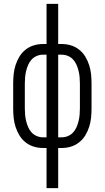

<svg xmlns="http://www.w3.org/2000/svg" viewBox="-20 -755 540 990"><path d="M220 215V8H201Q177 8 154 1Q131 -6 112 -21Q93 -36 80.5 -56.5Q68 -77 60.5 -100Q53 -123 50.5 -147Q48 -171 48 -195V-325Q48 -349 50.5 -373Q53 -397 60.5 -420Q68 -443 80.5 -463.5Q93 -484 112 -499Q131 -514 154 -521Q177 -528 201 -528H220V-735H280V-528H299Q323 -528 346 -521Q369 -514 388 -499Q407 -484 419.5 -463.5Q432 -443 439.5 -420Q447 -397 449.5 -373Q452 -349 452 -325V-195Q452 -171 449.5 -147Q447 -123 439.5 -100Q432 -77 419.5 -56.5Q407 -36 388 -21Q369 -6 346 1Q323 8 299 8H280V215ZM220 -47V-473H201Q185 -473 169.5 -466.5Q154 -460 143 -448Q132 -436 125.5 -421Q119 -406 115 -390Q111 -374 109.5 -357.5Q108 -341 108 -325V-195Q108 -179 109.5 -162.5Q111 -146 115 -130Q119 -114 125.5 -99Q132 -84 143 -72Q154 -60 169.5 -53.5Q185 -47 201 -47ZM280 -47H299Q315 -47 330.5 -53.5Q346 -60 357 -72Q368 -84 374.5 -99Q381 -114 385 -130Q389 -146 390.5 -162.5Q392 -179 392 -195V-325Q392 -341 390.5 -357.5Q389 -374 385 -390Q381 -406 374.5 -421Q368 -436 357 -448Q346 -460 330.5 -466.5Q315 -473 299 -473H280Z"/></svg>

Font: Iosevka Curly Light
Style: Regular
Weight: 300
Monospace: yes
Designer: Belleve Invis
Foundry: Belleve Invis
Version: Version 22.1.2; ttfautohint (v1.8.4)